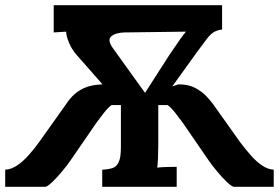

<svg xmlns="http://www.w3.org/2000/svg" viewBox="-30 -720 1075 740"><path d="M-10 0V-66Q13 -67 35.5 -82Q58 -97 80 -121.5Q102 -146 122 -174L225 -319Q240 -342 258.5 -358Q277 -374 300 -383Q323 -392 352 -394Q356 -394 360.5 -394.5Q365 -395 365 -395L263 -511Q246 -531 235.5 -556.5Q225 -582 225 -598L177 -595V-700H826V-606H823Q805 -603 793 -595.5Q781 -588 767.5 -570.5Q754 -553 729 -519L634 -387L658 -395Q697 -395 723.5 -380.5Q750 -366 766.5 -348Q783 -330 791 -319L894 -174Q915 -146 936.5 -121.5Q958 -97 980.5 -82Q1003 -67 1025 -66V0H871Q863 -1 845 -18Q827 -35 807 -59Q787 -83 774 -102L675 -246Q661 -265 645.5 -285Q630 -305 616 -315H580V-164Q580 -137 579 -112Q578 -87 576 -74Q593 -76 617 -76.5Q641 -77 651 -77V0H364V-66Q387 -67 403 -72Q419 -77 427.5 -95Q436 -113 436 -153V-315H400Q386 -305 370.5 -285Q355 -265 341 -246L242 -102Q229 -83 209 -59Q189 -35 171 -18Q153 -1 145 0ZM529 -362 622 -507Q630 -518 641.5 -535.5Q653 -553 665.5 -570.5Q678 -588 687 -598L450 -595Q414 -594 398 -579Q382 -564 409 -529Z"/></svg>

Font: Lora
Style: Weight 700
Weight: 700
Designer: Olga Karpushina, Alexei Vanyashin (Cyrillic)
Foundry: Cyreal
Version: Version 3.001